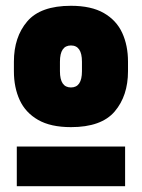

<svg xmlns="http://www.w3.org/2000/svg" viewBox="-20 -815 490 663"><path d="M225 -376Q155 -376 111.5 -401Q68 -426 48 -469.5Q28 -513 28 -569V-602Q28 -687 74 -741Q120 -795 225 -795Q295 -795 338.5 -770Q382 -745 402 -701.5Q422 -658 422 -602V-569Q422 -484 376 -430Q330 -376 225 -376ZM412 -172H38V-309H412ZM225 -513Q263 -513 263 -569V-602Q263 -658 225 -658Q187 -658 187 -602V-569Q187 -513 225 -513Z"/></svg>

Font: Tanohe Sans ExtraBold
Style: Regular
Weight: 800
Designer: Village Type and Design LLC & Cristiano Sobral
Foundry: Cooper Hewitt Smithsonian Design Museum
Version: Version 1.00;September 29, 2021;FontCreator 13.0.0.2655 64-b